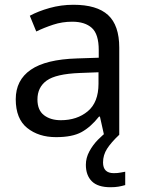

<svg xmlns="http://www.w3.org/2000/svg" viewBox="-20 -565 601 805"><path d="M288 -545Q386 -545 433 -502Q480 -459 480 -365V0H416L399 -76H395Q360 -32 321.5 -11Q283 10 215 10Q142 10 94 -28.5Q46 -67 46 -149Q46 -229 109 -272.5Q172 -316 303 -320L394 -323V-355Q394 -422 365 -448Q336 -474 283 -474Q241 -474 203 -461.5Q165 -449 132 -433L105 -499Q140 -518 188 -531.5Q236 -545 288 -545ZM314 -259Q214 -255 175.5 -227Q137 -199 137 -148Q137 -103 164.5 -82Q192 -61 235 -61Q303 -61 348 -98.5Q393 -136 393 -214V-262ZM412 116Q412 161 457 161Q474 161 485.5 158.5Q497 156 505 155V211Q491 215 477 217.5Q463 220 443 220Q390 220 365 195Q340 170 340 126Q340 97 354.5 70Q369 43 390.5 21Q412 -1 432 -15L480 0Q446 32 429 58.5Q412 85 412 116Z"/></svg>

Font: Noto Sans Phoenician
Style: Regular
Weight: 400
Designer: Monotype Design Team
Foundry: Monotype Imaging Inc.
Version: Version 2.001; ttfautohint (v1.8.4.7-5d5b)